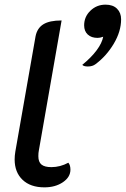

<svg xmlns="http://www.w3.org/2000/svg" viewBox="-20 -797 541 826"><path d="M43 -111Q43 -127 46 -145L133 -641Q140 -676 166.5 -692.5Q193 -709 245 -709L147 -149Q145 -140 145 -125Q145 -100 158.5 -89Q172 -78 201 -78Q239 -78 274 -97Q283 -87 283 -67Q283 -35 250.5 -13Q218 9 171 9Q111 9 77 -23.5Q43 -56 43 -111ZM424 -639Q411 -634 400 -634Q373 -634 357.5 -648.5Q342 -663 342 -688Q342 -725 369 -751Q396 -777 434 -777Q466 -777 483.5 -759.5Q501 -742 501 -714Q501 -662 469.5 -609Q438 -556 391 -521Q378 -511 358 -511Q340 -511 334 -518Q373 -550 396 -581Q419 -612 424 -639Z"/></svg>

Font: K2D Medium
Style: Italic
Weight: 500
Italic angle: -10°
Designer: Katatrad Aksorn Co.,Ltd.
Foundry: Cadson Demak Co.,Ltd.
Version: Version 1.000; ttfautohint (v1.6)